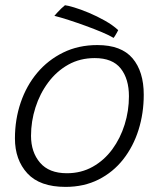

<svg xmlns="http://www.w3.org/2000/svg" viewBox="-20 -714 626 752"><path d="M236.5 18Q136 18 87.2 -35Q38.5 -88 38.5 -172Q38.5 -246 61 -312.2Q83.5 -378.5 125.8 -428.8Q168 -479 227.5 -508.2Q287 -537.5 361.5 -537.5Q455 -537.5 499 -485.8Q543 -434 543 -343Q543 -270 522.5 -205Q502 -140 462.5 -89.8Q423 -39.5 366 -10.8Q309 18 236.5 18ZM242 -35.5Q298 -35.5 343 -60.8Q388 -86 419.8 -129.2Q451.5 -172.5 468.2 -226.2Q485 -280 485 -337Q485 -405 452.8 -445.8Q420.5 -486.5 351 -486.5Q293.5 -486.5 247.5 -460.8Q201.5 -435 168.8 -391Q136 -347 118.8 -292.8Q101.5 -238.5 101.5 -182Q101.5 -118 136.8 -76.8Q172 -35.5 242 -35.5ZM234.5 -693.5Q245 -692.5 270.2 -685Q295.5 -677.5 327.8 -664Q360 -650.5 391 -633Q422 -615.5 443 -596Q441.5 -592.5 437.8 -586Q434 -579.5 430.5 -573.5Q427 -567.5 425 -565.5Q408.5 -575.5 379.5 -587.8Q350.5 -600 316.2 -612.5Q282 -625 249.5 -635.5Q217 -646 193 -652Q197.5 -657.5 204.8 -665.2Q212 -673 220 -680.8Q228 -688.5 234.5 -693.5Z"/></svg>

Font: Grandstander Thin ExtraLight
Style: Italic
Weight: 250
Italic angle: -15°
Version: Version 1.200